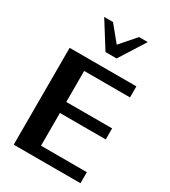

<svg xmlns="http://www.w3.org/2000/svg" viewBox="-236 -1116 1093 1232"><g transform="rotate(30 311.0 -500.0)"><path d="M69.7 0V-717.6H564.2V-635.8H94.4L224.7 -712.1V-329L137.9 -406.2H564.2V-324.4H113.6L224.7 -403.6V-4.6L137.9 -81.8H564.2V0ZM162.6 -1000.2 282.5 -809.3H364.7L485.7 -1000.2H421.1L321.3 -886.1L227.9 -1000.2Z"/></g></svg>

Font: Russolo 10pt ExtraLight
Style: Regular
Weight: 200
Designer: Micah Stupak-Hahn
Version: Version 1.000